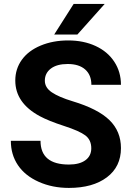

<svg xmlns="http://www.w3.org/2000/svg" viewBox="-20 -921 655 951"><path d="M432.1 -186.5Q432.1 -228 402.8 -250.2Q373.5 -272.5 297.4 -297.1Q221.2 -321.8 176.8 -345.7Q55.7 -411.1 55.7 -522Q55.7 -579.6 88.1 -624.8Q120.6 -669.9 181.4 -695.3Q242.2 -720.7 317.9 -720.7Q394 -720.7 453.6 -693.1Q513.2 -665.5 546.1 -615.2Q579.1 -564.9 579.1 -501H432.6Q432.6 -549.8 401.9 -576.9Q371.1 -604 315.4 -604Q261.7 -604 231.9 -581.3Q202.1 -558.6 202.1 -521.5Q202.1 -486.8 237.1 -463.4Q272 -439.9 339.8 -419.4Q464.8 -381.8 522 -326.2Q579.1 -270.5 579.1 -187.5Q579.1 -95.2 509.3 -42.7Q439.5 9.8 321.3 9.8Q239.3 9.8 171.9 -20.3Q104.5 -50.3 69.1 -102.5Q33.7 -154.8 33.7 -223.6H180.7Q180.7 -106 321.3 -106Q373.5 -106 402.8 -127.2Q432.1 -148.4 432.1 -186.5ZM344.7 -901.4H498.5L363.3 -750H248.5Z"/></svg>

Font: Robotiche
Style: Bold
Weight: 700
Designer: Google
Version: Version 2.001150; 2014